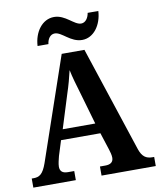

<svg xmlns="http://www.w3.org/2000/svg" viewBox="-98 -1003 900 1081"><g transform="rotate(-10 352.0 -463.0)"><path d="M420 -771C486 -771 533 -837 537 -916H476C472 -889 456 -863 430 -863C390 -863 350 -926 285 -926C217 -926 170 -860 166 -781H228C231 -808 246 -834 273 -834C314 -834 353 -771 420 -771ZM4 0H247V-52H211C179 -52 166 -66 166 -91C166 -108 173 -134 177 -150L204 -236H429L461 -137C465 -124 471 -105 471 -89C471 -62 452 -52 425 -52H394V0H704V-52H694C658 -52 636 -67 621 -111L422 -714H292L90 -125C69 -65 48 -52 15 -52H4ZM224 -295 284 -487C299 -532 310 -573 320 -616C329 -572 342 -529 356 -482L410 -295Z"/></g></svg>

Font: Noto Serif Ethiopic SemiCondensed
Style: Bold
Weight: 700
Width: 4
Designer: Monotype Design Team
Foundry: Monotype Imaging Inc.
Version: Version 2.102